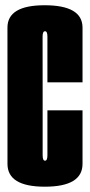

<svg xmlns="http://www.w3.org/2000/svg" viewBox="-20 -700 340 724"><path d="M149 4Q8.2 4 8.2 -82.1Q8.2 -168.2 8.2 -339.8Q8.2 -511.2 8.1 -595.8Q8 -680.2 148.2 -680.2Q291.2 -680.2 291.2 -595.8Q291.2 -511.2 291.2 -389.5H158.8Q158.8 -542 158.8 -562.1Q158.8 -582.2 149.9 -582.2Q140.5 -582.2 140.6 -562.1Q140.8 -542 140.8 -339.8Q140.8 -135.2 140.8 -114.6Q140.8 -94 149.8 -94Q158.8 -94 158.8 -114.8Q158.8 -135.5 158.8 -284H291.2Q291.2 -168.2 291.2 -82.1Q291.2 4 149 4Z"/></svg>

Font: Anybody UltraCondensed Thin
Style: Regular
Weight: 100
Width: 1
Designer: Tyler Finck
Foundry: Etcetera Type Company
Version: Version 1.110